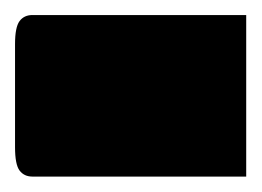

<svg xmlns="http://www.w3.org/2000/svg" viewBox="-42 -229 340 249"><path d="M0 -209.5H277.3V0H0Q-10.7 0 -16.6 -7.8Q-22.5 -15.6 -22.5 -38.1V-171.9Q-22.5 -193.8 -16.6 -201.7Q-10.7 -209.5 0 -209.5Z"/></svg>

Font: Pinar-DS1-FD ExtraBold
Style: Regular
Weight: 800
Designer: Amin Abedi
Version: Version 2.000